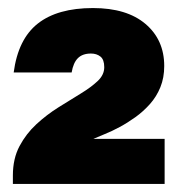

<svg xmlns="http://www.w3.org/2000/svg" viewBox="-20 -793 454 477"><path d="M12 -336V-357Q12 -399 28.5 -430Q45 -461 70.5 -484.5Q96 -508 125.5 -526.5Q155 -545 180.5 -560.5Q206 -576 222.5 -591.5Q239 -607 239 -626Q239 -645 229.5 -652.5Q220 -660 206 -660Q185 -660 173.5 -648.5Q162 -637 158 -613H14Q25 -696 74 -734.5Q123 -773 211 -773Q295 -773 341.5 -733.5Q388 -694 388 -629Q388 -600 378.5 -576.5Q369 -553 352.5 -534.5Q336 -516 316.5 -502Q297 -488 277.5 -477.5Q258 -467 240.5 -460Q223 -453 212 -448H389V-336Z"/></svg>

Font: Mona Sans Expanded Black
Style: Regular
Weight: 900
Width: 7
Designer: Deni Anggara
Foundry: GitHub
Version: Version 2.000